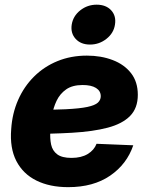

<svg xmlns="http://www.w3.org/2000/svg" viewBox="-20 -772 623 804"><path d="M265.6 11.7Q188 11.7 132.1 -16.1Q76.2 -43.9 48.3 -98.1Q20.5 -152.3 26.9 -231Q31.2 -297.4 55.9 -353.5Q80.6 -409.7 122.6 -451.4Q164.6 -493.2 220.7 -516.1Q276.9 -539.1 343.8 -539.1Q403.3 -539.1 451.9 -520.5Q500.5 -502 528.8 -465.6Q557.1 -429.2 557.1 -375Q557.1 -319.3 524.7 -286.4Q492.2 -253.4 430.9 -237.3Q369.6 -221.2 282 -216.1Q194.3 -210.9 83.5 -210.9L100.1 -311.5Q195.3 -311.5 254.6 -314.5Q314 -317.4 345.9 -324.2Q377.9 -331.1 389.9 -342.3Q401.9 -353.5 401.9 -369.1Q401.9 -391.1 382.1 -403.6Q362.3 -416 326.2 -416Q283.2 -416 257.1 -397.7Q231 -379.4 217 -350.1Q203.1 -320.8 197.8 -287.8Q192.4 -254.9 190.9 -226.1Q188.5 -192.4 194.1 -166.5Q199.7 -140.6 219.7 -125.7Q239.7 -110.8 279.3 -110.8Q320.3 -110.8 347.2 -127Q374 -143.1 384.3 -169.9L538.1 -163.6Q511.2 -84.5 441.2 -36.4Q371.1 11.7 265.6 11.7ZM356.9 -585.4Q318.4 -585.4 296.6 -609.4Q274.9 -633.3 280.3 -668.9Q286.1 -705.1 316.2 -728.8Q346.2 -752.4 384.8 -752.4Q423.8 -752.4 445.6 -728.8Q467.3 -705.1 461.4 -668.9Q456.1 -633.3 425.8 -609.4Q395.5 -585.4 356.9 -585.4Z"/></svg>

Font: Inter 24pt ExtraBold
Style: Italic
Weight: 800
Italic angle: -9.3988°
Designer: Rasmus Andersson
Foundry: rsms
Version: Version 4.001;git-66647c0bb